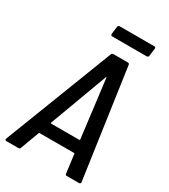

<svg xmlns="http://www.w3.org/2000/svg" viewBox="-207 -946 919 1043"><g transform="rotate(30 252.0 -424.0)"><path d="M446 -848H228C222 -848 218 -844 217 -838L211 -790C211 -784 214 -780 220 -780H437C443 -780 447 -784 448 -790L454 -838C455 -844 451 -848 446 -848ZM385 0H462C469 0 473 -4 472 -11L375 -691C375 -696 371 -700 365 -700H274C268 -700 264 -696 262 -691L-1 -11C-3 -4 0 0 7 0H82C88 0 93 -3 94 -9L137 -125C137 -127 140 -128 142 -128H356C358 -128 360 -128 361 -125L376 -9C376 -3 379 0 385 0ZM167 -208 301 -570C302 -573 304 -573 305 -570L350 -208C351 -206 348 -204 346 -204H171C169 -204 166 -206 167 -208Z"/></g></svg>

Font: Barlow Semi Condensed Medium
Style: Italic
Weight: 500
Width: 4
Italic angle: -7°
Designer: Jeremy Tribby
Foundry: Tribby Type
Version: Version 1.422;hotconv 1.0.109;makeotfexe 2.5.65596